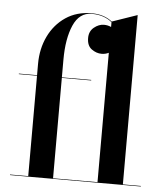

<svg xmlns="http://www.w3.org/2000/svg" viewBox="-54 -818 752 867"><g transform="rotate(5 322.0 -385.0)"><path d="M23.5 -2.5H106V-457.5H23.5V-460H106V-511.5Q106 -580 133.2 -636.5Q160.5 -693 210.2 -726.5Q260 -760 328 -760Q358.5 -760 381.8 -751.8Q405 -743.5 420.5 -730.5L535 -770V-2.5H616.5V0H23.5ZM351.5 -457.5H218.5V-2.5H420V-589Q405 -581.5 387.5 -581.5Q364 -581.5 342.5 -597Q321 -612.5 321 -647.5Q321 -678 342.5 -695.5Q364 -713 387.5 -713Q404.5 -713 420 -706V-727.5Q404.5 -741 381.5 -749.2Q358.5 -757.5 328 -757.5Q272 -757.5 245.2 -696.5Q218.5 -635.5 218.5 -540V-460H351.5Z"/></g></svg>

Font: Bodoni* 72pt Medium
Style: Regular
Weight: 500
Version: Version 2.3